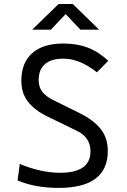

<svg xmlns="http://www.w3.org/2000/svg" viewBox="-20 -918 626 948"><path d="M269 9.8Q154.3 9.8 66.9 -26.9L77.6 -108.4Q183.1 -64.9 276.9 -64.9Q426.8 -64.9 426.8 -170.9Q426.8 -240.2 358.9 -272.5L216.3 -341.8Q152.8 -372.1 119.1 -414.6Q85.4 -457 85.4 -519Q85.4 -607.9 138.9 -655.5Q192.4 -703.1 292.5 -703.1Q360.8 -703.1 414.1 -682.6Q467.3 -662.1 514.6 -617.7L458.5 -561Q373.5 -628.4 293 -628.4Q233.9 -628.4 202.4 -601.8Q170.9 -575.2 170.9 -522.5Q170.9 -487.3 189.5 -464.1Q208 -440.9 244.1 -423.3L369.6 -361.3Q439.9 -327.1 476.1 -282.5Q512.2 -237.8 512.2 -172.4Q512.2 9.8 269 9.8ZM138.7 -771.5 269.5 -898.4H338.9L469.7 -771.5H377L304.2 -848.6L231.4 -771.5Z"/></svg>

Font: CaskaydiaMono NF SemiLight
Style: Regular
Weight: 350
Designer: Aaron Bell
Foundry: Saja Typeworks
Version: Version 2111.001; ttfautohint (v1.8.4);Nerd Fonts 3.1.1